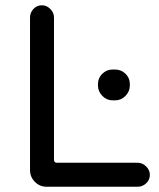

<svg xmlns="http://www.w3.org/2000/svg" viewBox="-20 -737 603 729"><path d="M156 -28Q131 -28 112.5 -46.5Q94 -65 94 -91V-671Q94 -689 107 -703Q120 -717 139 -717Q157 -717 171 -703Q185 -689 185 -671V-131Q185 -119 196 -119H503Q521 -119 535 -105Q549 -91 549 -73Q549 -54 535 -41Q521 -28 503 -28ZM407 -356Q385 -356 368.5 -373Q352 -390 352 -412V-418Q352 -441 368.5 -457Q385 -473 407 -473H417Q440 -473 456.5 -457Q473 -441 473 -418V-412Q473 -390 456.5 -373Q440 -356 417 -356Z"/></svg>

Font: Huninn
Style: Regular
Weight: 400
Designer: justfont
Foundry: justfont
Version: Version 1.003